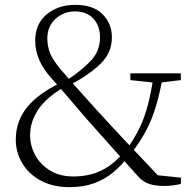

<svg xmlns="http://www.w3.org/2000/svg" viewBox="-20 -757 809 791"><path d="M266 14Q199 14 149 -12.5Q99 -39 72 -84Q45 -129 45 -182Q45 -257 91 -314.5Q137 -372 234 -418V-422L246 -399Q171 -356 137.5 -305.5Q104 -255 104 -200Q104 -156 125.5 -117Q147 -78 187 -54Q227 -30 282 -30Q347 -30 397.5 -54.5Q448 -79 488 -128L515 -111H507Q481 -76 447 -47.5Q413 -19 368.5 -2.5Q324 14 266 14ZM520 -124 495 -139H500Q534 -186 555.5 -231Q577 -276 590.5 -329.5Q604 -383 614 -453H653Q640 -380 624 -324.5Q608 -269 583.5 -222Q559 -175 520 -124ZM620 -416 517 -427V-455H725V-427L634 -416ZM657 9Q620 9 595.5 1Q571 -7 551 -28Q490 -96 438.5 -153Q387 -210 336 -268Q309 -300 288.5 -323.5Q268 -347 247 -372Q226 -397 195 -431Q158 -472 141.5 -510.5Q125 -549 125 -589Q125 -659 172.5 -698Q220 -737 290 -737Q364 -737 402.5 -698.5Q441 -660 441 -603Q441 -540 394.5 -494.5Q348 -449 267 -406V-402L256 -427Q318 -468 355 -507.5Q392 -547 392 -603Q392 -652 364 -681Q336 -710 289 -710Q243 -710 209 -679.5Q175 -649 175 -599Q175 -568 185.5 -540Q196 -512 230 -471Q255 -442 276.5 -417.5Q298 -393 320 -368.5Q342 -344 370 -313Q400 -280 429.5 -248Q459 -216 491.5 -181.5Q524 -147 562 -107Q600 -67 646 -18L601 -38L726 -25L725 1Q707 5 690.5 7Q674 9 657 9Z"/></svg>

Font: Noto Serif HK ExtraLight
Style: Regular
Weight: 200
Designer: Ryoko NISHIZUKA 西塚涼子 (kana & ideographs); Frank Grießhammer (Latin, Greek & Cyrillic); Wenlong ZHANG 张文龙 (bopomofo); San
Foundry: Adobe
Version: Version 2.002-H1;hotconv 1.1.0;makeotfexe 2.6.0